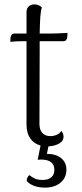

<svg xmlns="http://www.w3.org/2000/svg" viewBox="-20 -657 373 876"><path d="M161 -427 160 -91Q160 -65 173 -50.5Q186 -36 210 -36Q226 -36 240 -42.5Q254 -49 260 -60Q270 -46 270 -33Q270 -14 250.5 -2.5Q231 9 201 11L194 45Q235 45 259 64.5Q283 84 283 117Q283 154 256 176.5Q229 199 186 199Q130 199 102 169V167Q102 160 105.5 152.5Q109 145 114 142Q127 152 139.5 158Q152 164 175 164Q199 164 213.5 152.5Q228 141 228 118Q228 71 167 71L152 72L165 7Q135 -1 118 -25.5Q101 -50 101 -88V-469H87Q46 -469 27 -466L28 -485Q29 -494 33.5 -499Q38 -504 46 -504H101V-602Q101 -618 111 -627.5Q121 -637 137 -637Q157 -637 171 -623Q166 -608 164 -581Q162 -554 161 -504H217Q231 -504 252.5 -505Q274 -506 288 -507L287 -488Q286 -479 281.5 -474Q277 -469 270 -469H161Z"/></svg>

Font: Arima Madurai Light
Style: Regular
Weight: 300
Designer: Joana Correia and Natanael Gama
Foundry: NDISCOVER
Version: Version 1.019